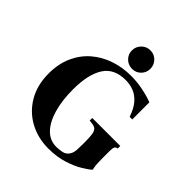

<svg xmlns="http://www.w3.org/2000/svg" viewBox="-236 -1039 1213 1213"><g transform="rotate(45 370.0 -432.5)"><path d="M392 15Q298 15 222 -26.5Q146 -68 102 -144Q58 -220 58 -321Q58 -408 88 -475Q118 -542 170.5 -587.5Q223 -633 291.5 -656.5Q360 -680 438 -680Q491 -680 545 -669Q599 -658 637 -643V-490H614Q594 -548 566 -579.5Q538 -611 504 -624Q470 -637 432 -637Q329 -637 283.5 -565Q238 -493 238 -359Q238 -262 259.5 -187Q281 -112 321.5 -70Q362 -28 420 -28Q443 -28 470.5 -33.5Q498 -39 513 -64Q524 -82 525.5 -109Q527 -136 527 -171Q527 -227 521.5 -252.5Q516 -278 500 -285.5Q484 -293 452 -295V-318H702V-295Q688 -294 682.5 -284Q677 -274 677 -248V-190Q677 -163 678 -139Q679 -115 685 -89Q669 -73 629 -48.5Q589 -24 528.5 -4.5Q468 15 392 15ZM410 -715Q375 -715 351 -739Q327 -763 327 -797Q327 -831 351 -855.5Q375 -880 410 -880Q445 -880 468.5 -855.5Q492 -831 492 -797Q492 -763 468.5 -739Q445 -715 410 -715Z"/></g></svg>

Font: Bona Nova SC
Style: Bold
Weight: 700
Designer: Mateusz Machalski
Foundry: Capitalics
Version: Version 4.001; ttfautohint (v1.8.4.7-5d5b)